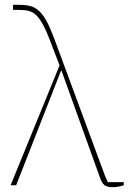

<svg xmlns="http://www.w3.org/2000/svg" viewBox="-20 -768 537 796"><path d="M227 -497 185 -606Q170 -645 156.5 -669Q143 -693 129 -706Q115 -719 98 -723Q81 -727 57 -727H34V-748H59Q86 -748 105.5 -743Q125 -738 141.5 -723Q158 -708 172.5 -681.5Q187 -655 203 -613L415 -40Q421 -25 427 -13H493V0Q485 3 472.5 5.5Q460 8 445 8Q424 8 413 -0.5Q402 -9 394 -33L235 -475H233L47 0H24Z"/></svg>

Font: IBM Plex Serif Thin
Style: Regular
Weight: 100
Designer: Mike Abbink, Paul van der Laan, Pieter van Rosmalen
Foundry: Bold Monday
Version: Version 3.001